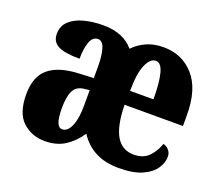

<svg xmlns="http://www.w3.org/2000/svg" viewBox="-99 -687 949 834"><g transform="rotate(20 375.5 -270.0)"><path d="M178 10Q117 10 75.5 -29Q34 -68 34 -154Q34 -236 80 -274.5Q126 -313 218 -317L286 -320V-374Q286 -424 276.5 -455Q267 -486 246 -486Q221 -486 210 -455.5Q199 -425 199 -378Q129 -378 99 -394Q69 -410 69 -446Q69 -483 94 -506Q119 -529 159.5 -539.5Q200 -550 247 -550Q340 -550 388 -493Q413 -519 447 -534.5Q481 -550 526 -550Q612 -550 666.5 -488.5Q721 -427 721 -308V-257H451Q453 -159 480.5 -113Q508 -67 562 -67Q605 -67 630 -92Q655 -117 668 -155Q684 -151 694.5 -138.5Q705 -126 705 -109Q705 -81 686.5 -53.5Q668 -26 627.5 -8Q587 10 520 10Q457 10 412 -13.5Q367 -37 338 -82Q310 -40 271.5 -15Q233 10 178 10ZM561 -322Q561 -398 550 -440.5Q539 -483 514 -483Q488 -483 470.5 -442.5Q453 -402 453 -322ZM232 -64Q257 -64 272 -98.5Q287 -133 287 -191V-265L262 -262Q227 -258 213.5 -230.5Q200 -203 200 -150Q200 -64 232 -64Z"/></g></svg>

Font: Noto Serif ExtraCondensed Black
Style: Regular
Weight: 900
Width: 2
Designer: Monotype Design Team
Foundry: Monotype Imaging Inc.
Version: Version 2.015; ttfautohint (v1.8.4.7-5d5b)